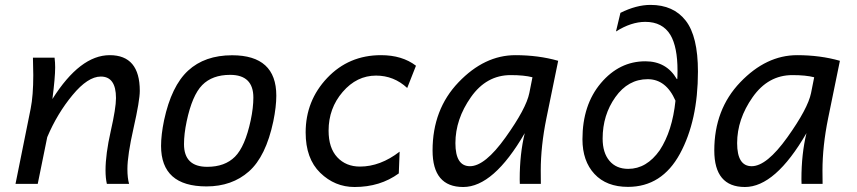

<svg xmlns="http://www.w3.org/2000/svg" viewBox="-20 -747 3482 780"><path d="M504.4 0H414.1Q408.7 -23.9 408.7 -54.7Q408.7 -120.6 429.9 -214.4Q451.2 -308.1 451.2 -348.6Q451.2 -436 389.6 -436Q336.9 -436 274.7 -360.8Q212.4 -285.6 171.9 -189.9L133.3 0H43L104.5 -305.2Q115.2 -358.4 115.2 -441.9L113.8 -512.7H201.7Q204.1 -493.2 204.1 -473.6Q204.1 -432.1 192.9 -344.7Q305.2 -522.9 425.8 -522.9Q547.9 -522.9 547.9 -377.9Q547.9 -338.4 522.7 -227.3Q497.6 -116.2 497.6 -60.5Q497.6 -23.9 504.4 0Z M818.8 10.3Q634.3 10.3 634.3 -154.3Q634.3 -199.2 646.5 -258.3Q676.3 -397.5 744.1 -460Q812 -522.5 922.9 -522.5Q1102.5 -522.5 1102.5 -358.4Q1102.5 -313.5 1090.3 -253.9Q1060.1 -111.3 991.2 -50.5Q922.4 10.3 818.8 10.3ZM821.8 -69.3Q893.6 -69.3 934.6 -110.4Q975.6 -151.4 998.5 -258.3Q1009.3 -309.6 1009.3 -350.6Q1009.3 -442.9 915 -442.9Q842.3 -442.9 801.5 -401.4Q760.7 -359.9 738.3 -253.9Q727.5 -202.6 727.5 -161.6Q727.5 -69.3 821.8 -69.3Z M1420.4 12.7Q1340.3 12.7 1281 -44.9Q1221.7 -102.5 1221.7 -209Q1221.7 -337.9 1309.3 -430.4Q1397 -522.9 1527.8 -522.9Q1613.8 -522.9 1669.9 -480L1634.3 -389.6Q1580.1 -439.9 1507.8 -439.9Q1429.2 -439.9 1372.1 -373.5Q1314.9 -307.1 1314.9 -216.3Q1314.9 -146 1350.1 -108.2Q1385.3 -70.3 1442.4 -70.3Q1524.9 -70.3 1603.5 -130.9L1600.1 -42.5Q1524.4 12.7 1420.4 12.7Z M1889.2 -71.8Q1950.2 -71.8 2033.9 -189Q2117.7 -306.2 2130.4 -369.1L2143.1 -433.1Q2109.4 -441.9 2054.7 -441.9Q1956.1 -441.9 1893.1 -352.3Q1830.1 -262.7 1830.1 -165.5Q1830.1 -71.8 1889.2 -71.8ZM1861.8 12.7Q1737.3 12.7 1737.3 -135.7Q1737.3 -302.7 1842.8 -412.8Q1948.2 -522.9 2073.7 -522.9Q2167.5 -522.9 2247.6 -500L2199.7 -266.1Q2176.8 -153.3 2176.8 -54.2Q2176.8 -21 2177.2 0H2091.8L2091.3 -18.6Q2091.3 -122.1 2111.8 -206.1Q1984.9 12.7 1861.8 12.7Z M2531.2 12.2Q2443.8 12.2 2395 -40.3Q2346.2 -92.8 2346.2 -181.2Q2346.2 -320.8 2421.1 -409.4Q2496.1 -498 2601.6 -498Q2687.5 -498 2729.5 -425.8H2731.4Q2732.4 -435.1 2732.4 -460Q2732.4 -556.2 2703.6 -605Q2671.4 -658.2 2601.6 -658.2Q2544.4 -658.2 2482.4 -619.1L2500.5 -694.8Q2565.4 -727.1 2622.6 -727.1Q2715.8 -727.1 2765.6 -663.3Q2815.4 -599.6 2815.4 -456.1Q2815.4 -256.8 2742.2 -122.3Q2668.9 12.2 2531.2 12.2ZM2532.2 -61Q2606.9 -61 2660.2 -136.7Q2711.4 -214.8 2724.1 -337.9Q2686 -425.3 2611.3 -425.3Q2531.7 -425.3 2480 -352.5Q2428.2 -279.8 2428.2 -184.1Q2428.2 -126.5 2455.8 -93.8Q2483.4 -61 2532.2 -61Z M3033.7 -71.8Q3094.7 -71.8 3178.5 -189Q3262.2 -306.2 3274.9 -369.1L3287.6 -433.1Q3253.9 -441.9 3199.2 -441.9Q3100.6 -441.9 3037.6 -352.3Q2974.6 -262.7 2974.6 -165.5Q2974.6 -71.8 3033.7 -71.8ZM3006.3 12.7Q2881.8 12.7 2881.8 -135.7Q2881.8 -302.7 2987.3 -412.8Q3092.8 -522.9 3218.3 -522.9Q3312 -522.9 3392.1 -500L3344.2 -266.1Q3321.3 -153.3 3321.3 -54.2Q3321.3 -21 3321.8 0H3236.3L3235.8 -18.6Q3235.8 -122.1 3256.3 -206.1Q3129.4 12.7 3006.3 12.7Z"/></svg>

Font: Cadman
Style: Italic
Weight: 400
Italic angle: -12°
Designer: Paul James MIller
Foundry: High-Logic / Made with FontCreator
Version: Version 2.114;March 28, 2021;FontCreator 13.0.0.2683 64-bit